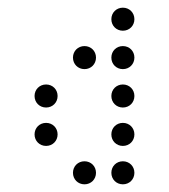

<svg xmlns="http://www.w3.org/2000/svg" viewBox="-20 -500 440 500"><path d="M300 -420C317 -420 330 -433 330 -450C330 -467 317 -480 300 -480C283 -480 270 -467 270 -450C270 -433 283 -420 300 -420ZM200 -320C217 -320 230 -333 230 -350C230 -367 217 -380 200 -380C183 -380 170 -367 170 -350C170 -333 183 -320 200 -320ZM300 -320C317 -320 330 -333 330 -350C330 -367 317 -380 300 -380C283 -380 270 -367 270 -350C270 -333 283 -320 300 -320ZM100 -220C117 -220 130 -233 130 -250C130 -267 117 -280 100 -280C83 -280 70 -267 70 -250C70 -233 83 -220 100 -220ZM300 -220C317 -220 330 -233 330 -250C330 -267 317 -280 300 -280C283 -280 270 -267 270 -250C270 -233 283 -220 300 -220ZM100 -120C117 -120 130 -133 130 -150C130 -167 117 -180 100 -180C83 -180 70 -167 70 -150C70 -133 83 -120 100 -120ZM300 -120C317 -120 330 -133 330 -150C330 -167 317 -180 300 -180C283 -180 270 -167 270 -150C270 -133 283 -120 300 -120ZM200 -20C217 -20 230 -33 230 -50C230 -67 217 -80 200 -80C183 -80 170 -67 170 -50C170 -33 183 -20 200 -20ZM300 -20C317 -20 330 -33 330 -50C330 -67 317 -80 300 -80C283 -80 270 -67 270 -50C270 -33 283 -20 300 -20Z"/></svg>

Font: TINY 5x3 60
Style: Regular
Weight: 150
Designer: Jack Halten Fahnestock
Foundry: Velvetyne Type Foundry
Version: Version 1.002;hotconv 1.0.109;makeotfexe 2.5.65596